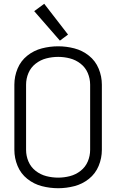

<svg xmlns="http://www.w3.org/2000/svg" viewBox="-20 -988 615 1016"><path d="M297 -773 161 -929 214 -968 340 -805ZM288 8Q244 8 201.5 -3Q159 -14 124.5 -41.5Q90 -69 73 -110Q56 -151 56 -195V-540Q56 -584 73 -625Q90 -666 124.5 -693.5Q159 -721 201.5 -732Q244 -743 288 -743Q331 -743 373.5 -732Q416 -721 450.5 -693.5Q485 -666 502 -625Q519 -584 519 -540V-195Q519 -151 502 -110Q485 -69 450.5 -41.5Q416 -14 373.5 -3Q331 8 288 8ZM288 -48Q319 -48 350 -56Q381 -64 406.5 -84Q432 -104 444.5 -133.5Q457 -163 457 -195V-540Q457 -572 444.5 -601.5Q432 -631 406.5 -651Q381 -671 350 -679Q319 -687 288 -687Q256 -687 225 -679Q194 -671 168.5 -651Q143 -631 130.5 -601.5Q118 -572 118 -540V-195Q118 -163 130.5 -133.5Q143 -104 168.5 -84Q194 -64 225 -56Q256 -48 288 -48Z"/></svg>

Font: Jozsika Light
Style: Regular
Weight: 300
Monospace: yes
Designer: Belleve Invis
Foundry: Belleve Invis
Version: 2.1.0